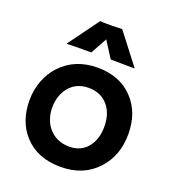

<svg xmlns="http://www.w3.org/2000/svg" viewBox="-136 -845 856 955"><g transform="rotate(20 292.0 -367.5)"><path d="M34.7 -252.4Q34.7 -306.2 53 -355.2Q71.3 -404.3 105.5 -440.9Q180.2 -520 299.3 -520Q418 -520 487.8 -445.3Q554.7 -374 554.7 -260.3Q554.7 -146.5 485.8 -71.8Q413.1 7.3 293 7.3Q168.9 7.3 98.6 -70.3Q34.7 -141.1 34.7 -252.4ZM153.3 -255.4Q153.3 -224.6 163.6 -195.8Q173.8 -167 192.9 -146.5Q233.4 -102.1 299.3 -102.1Q360.4 -102.1 395.5 -145.5Q429.7 -187.5 429.7 -254.9Q429.7 -323.2 394.5 -365.2Q356.9 -410.2 291.5 -410.2Q225.1 -410.2 187.5 -362.3Q153.3 -318.4 153.3 -255.4ZM242.7 -580.1Q137.7 -580.1 114.3 -578.6L112.8 -580.1L231 -741.7Q242.7 -740.2 263.2 -740.2H288.1L347.2 -741.7L471.7 -580.1L469.7 -578.6L345.2 -580.1L290 -666.5Z"/></g></svg>

Font: Hammersmith One
Style: Regular
Weight: 400
Designer: Nicole Fally
Foundry: Nicole Fally
Version: Version 1.003